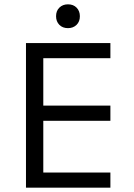

<svg xmlns="http://www.w3.org/2000/svg" viewBox="-20 -867 620 887"><path d="M100 -668H490V-598H180V-379H490V-309H180V-70H490V0H100ZM239 -792Q239 -817 254.5 -832Q270 -847 294 -847Q319 -847 334 -831.5Q349 -816 349 -792Q349 -767 333.5 -752Q318 -737 294 -737Q269 -737 254 -752.5Q239 -768 239 -792Z"/></svg>

Font: Madhuban Light
Style: Regular
Weight: 300
Designer: jaikishan Patel
Foundry: MagicType
Version: Version 1.000